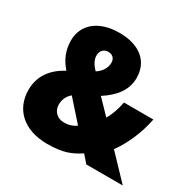

<svg xmlns="http://www.w3.org/2000/svg" viewBox="-161 -888 1068 1063"><g transform="rotate(30 373.5 -356.5)"><path d="M310 -723C174 -723 97 -652 97 -553C97 -489 119 -440 159 -394C75 -350 30 -283 30 -198C30 -79 114 10 269 10C373 10 420 -13 473 -47L514 0H747L604 -150C653 -216 693 -308 711 -401H523C514 -353 499 -312 480 -280L394 -369C467 -416 516 -474 516 -553C516 -659 439 -723 310 -723ZM308 -601C333 -601 353 -587 353 -556C353 -525 334 -493 301 -472C278 -496 261 -522 261 -550C261 -585 283 -601 308 -601ZM253 -291 367 -163C350 -150 324 -139 290 -139C245 -139 216 -171 216 -211C216 -243 228 -270 253 -291Z"/></g></svg>

Font: Noto Sans Sinhala SemiCondensed Black
Style: Regular
Weight: 900
Width: 4
Designer: Jelle Bosma - Monotype Design Team
Foundry: Monotype Imaging Inc.
Version: Version 2.006